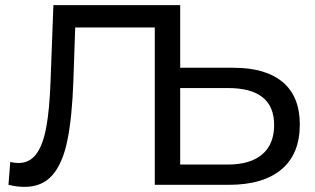

<svg xmlns="http://www.w3.org/2000/svg" viewBox="-20 -720 1227 748"><path d="M1148 -235Q1148 -120 1076.5 -60Q1005 0 872 0H583V-613H273L266 -408Q261 -263 242.5 -173Q224 -83 184 -37.5Q144 8 76 8Q45 8 13 0L20 -89Q36 -85 52 -85Q95 -85 121 -119.5Q147 -154 160 -223Q173 -292 177 -405L188 -700H682V-456H890Q1015 -456 1081.5 -400Q1148 -344 1148 -235ZM1048 -233Q1048 -377 868 -377H682V-79H868Q955 -79 1001.5 -118.5Q1048 -158 1048 -233Z"/></svg>

Font: CMG Sans Medium
Style: Regular
Weight: 500
Designer: Julieta Ulanovsky
Foundry: Julieta Ulanovsky
Version: Version 7.200